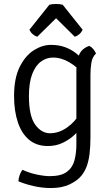

<svg xmlns="http://www.w3.org/2000/svg" viewBox="-20 -729 564 969"><path d="M464.5 -459Q446 -441.5 441.2 -412.8Q436.5 -384 436.5 -352V-38Q436.5 12.5 431.8 49Q427 85.5 417 111.8Q407 138 391 157.5Q370.5 183 331.5 201.5Q292.5 220 238 220Q192 220 148.2 209.8Q104.5 199.5 73 186Q73.5 171 79.2 154.5Q85 138 94 128Q124.5 143 164 151.5Q203.5 160 230.5 160Q289.5 160 318.2 137.8Q347 115.5 356.2 79Q365.5 42.5 365.5 0V-376Q365.5 -416 378.2 -449.8Q391 -483.5 430.5 -497.5Q442 -492 451.2 -480.8Q460.5 -469.5 464.5 -459ZM51 -244.5Q51 -334.5 79.5 -391.5Q108 -448.5 150.8 -475.5Q193.5 -502.5 237 -502.5Q277.5 -502.5 308.2 -491Q339 -479.5 362.5 -461.2Q386 -443 405 -422.5L397 -356Q372 -389.5 331 -414Q290 -438.5 247 -438.5Q214.5 -438.5 187 -418.5Q159.5 -398.5 142.8 -355.8Q126 -313 126 -244Q126 -144 157.5 -100.2Q189 -56.5 232 -56.5Q277.5 -56.5 318.8 -85.8Q360 -115 381.5 -155.5L393.5 -92Q381 -72.5 356.5 -49Q332 -25.5 297.8 -8.8Q263.5 8 221.5 8Q165 8 127.2 -23.2Q89.5 -54.5 70.2 -111.5Q51 -168.5 51 -244.5ZM296.5 -705 397 -579Q391 -565.5 379.8 -556Q368.5 -546.5 357.5 -543.5L263 -637L168 -543.5Q157 -546.5 145.8 -556Q134.5 -565.5 128.5 -579L229 -705Q235.5 -707 244.5 -708Q253.5 -709 263 -709Q272 -709 281 -708Q290 -707 296.5 -705Z"/></svg>

Font: Signika
Style: Regular
Weight: 300
Designer: Anna Giedry
Foundry: Anna Giedry
Version: Version 2.000